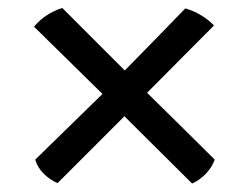

<svg xmlns="http://www.w3.org/2000/svg" viewBox="-20 -502 610 471"><path d="M132.8 -482.4Q111.3 -475.6 93.8 -463.9Q76.2 -452.1 63.5 -436.5Q119.1 -381.8 231.4 -271.5Q189.5 -230.5 66.4 -110.4Q72.3 -90.8 86.9 -76.2Q101.6 -61.5 121.1 -52.7Q175.8 -107.4 285.2 -216.8Q326.2 -175.8 451.2 -51.8Q470.7 -60.5 485.4 -76.2Q500 -91.8 506.8 -110.4Q452.1 -165 340.8 -274.4Q381.8 -315.4 504.9 -439.5Q491.2 -454.1 472.7 -464.8Q455.1 -475.6 434.6 -481.4Q385.7 -430.7 286.1 -329.1Q248 -367.2 132.8 -482.4Z"/></svg>

Font: cl
Style: Regular
Weight: 400
Designer: Mitja Miklavcic
Version: Version 1.0